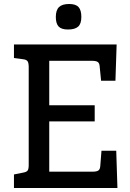

<svg xmlns="http://www.w3.org/2000/svg" viewBox="-20 -943 650 963"><path d="M569 0H50V-68L95 -77Q113 -80 118.5 -87.5Q124 -95 124 -115V-606Q124 -627 118.5 -635.5Q113 -644 95 -646L50 -652V-720H565L559 -538H487L480 -609Q479 -626 470.5 -632Q462 -638 442 -638H227V-415H455V-334H227V-82H445Q465 -82 473.5 -88Q482 -94 483 -111L489 -187H563ZM260 -858Q260 -892 276 -907.5Q292 -923 327 -923Q360 -923 374 -907.5Q388 -892 388 -858Q388 -824 372 -809.5Q356 -795 321 -795Q288 -795 274 -810Q260 -825 260 -858Z"/></svg>

Font: Enriqueta Medium
Style: Regular
Weight: 500
Designer: Viviana Monsalve, Gustavo Ibarra
Foundry: 72Puntos
Version: Version 2.000